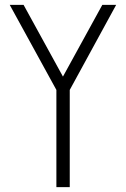

<svg xmlns="http://www.w3.org/2000/svg" viewBox="-20 -770 518 790"><path d="M212 0V-400L20 -750H77L251 -433H227L401 -750H458L267 -400V0Z"/></svg>

Font: Mohave Light
Style: Regular
Weight: 300
Designer: Gumpita Rahayu
Foundry: Tokotype
Version: Version 2.003